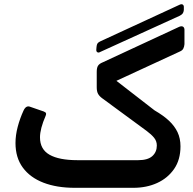

<svg xmlns="http://www.w3.org/2000/svg" viewBox="-20 -893 924 917"><path d="M459 -645Q451 -640 445 -643.5Q439 -647 440 -657L441 -669Q442 -679 445 -684.5Q448 -690 458 -695L837 -870Q847 -875 853 -871Q859 -867 858 -856V-845Q857 -836 853.5 -830Q850 -824 839 -818ZM337 4Q251 4 187.5 -20.5Q124 -45 89 -92.5Q54 -140 54 -210Q54 -247 64.5 -287Q75 -327 92 -364Q104 -391 124 -383L179 -364Q190 -361 196.5 -356.5Q203 -352 198 -340Q171 -278 171 -237Q171 -180 216.5 -154Q262 -128 350 -128H640Q686 -128 707.5 -147.5Q729 -167 729 -198Q729 -219 716 -235Q703 -251 680 -268L469 -423Q455 -433 448.5 -444.5Q442 -456 442 -476V-550Q442 -570 448.5 -579.5Q455 -589 470 -595L836 -765Q848 -770 855 -765Q862 -760 861 -746V-682Q860 -670 855.5 -661Q851 -652 839 -647L536 -507L718 -366Q761 -341 787.5 -316Q814 -291 828 -261.5Q842 -232 842 -194Q842 -130 811.5 -86Q781 -42 730.5 -19Q680 4 617 4Z"/></svg>

Font: Rubik Medium
Style: Italic
Weight: 500
Italic angle: -12°
Designer: Hubert and Fischer
Foundry: Hubert and Fischer
Version: Version 2.300;gftools[0.9.30]